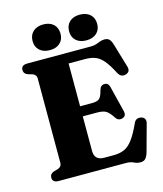

<svg xmlns="http://www.w3.org/2000/svg" viewBox="-131 -991 939 1105"><g transform="rotate(-15 338.5 -438.0)"><path d="M48.5 -671Q48.5 -700 85.5 -700H463.5Q484 -700 497.2 -704.8Q510.5 -709.5 522.5 -714.2Q534.5 -719 550 -719Q569 -719 578.8 -708.2Q588.5 -697.5 595.5 -673.5L637 -533.5Q646 -502.5 618.5 -493Q587.5 -482.5 571 -513.5Q544 -566 521.2 -592.8Q498.5 -619.5 473.2 -629Q448 -638.5 414 -638.5H315V-383.5H387Q418 -383.5 430.8 -395.5Q443.5 -407.5 452 -442.5Q459.5 -470.5 483 -471Q506 -471.5 512.5 -445.5L550.5 -292.5Q558 -262 534 -254Q508 -245.5 493.5 -267.5Q471 -302 453 -312.8Q435 -323.5 399 -323.5H315V-117Q315 -61.5 373 -61.5H428.5Q464.5 -61.5 491.2 -72.8Q518 -84 542.2 -115.8Q566.5 -147.5 594.5 -209Q606.5 -236 636 -230.5Q651 -227.5 657.8 -216.8Q664.5 -206 660 -189.5L615.5 -27.5Q608.5 -4.5 598.2 6.8Q588 18 567.5 18Q547 18 530.2 9Q513.5 0 483.5 0H85.5Q48.5 0 48.5 -29Q48.5 -52 72.5 -60.5L96 -67Q121 -75.5 121 -98V-602Q121 -624.5 96 -633L72.5 -639.5Q48.5 -648 48.5 -671ZM231.5 -740.5Q193.5 -740.5 170.8 -761Q148 -781.5 148 -816.5Q148 -852 170.8 -872.8Q193.5 -893.5 231.5 -893.5Q270 -893.5 292.2 -872.8Q314.5 -852 314.5 -816.5Q314.5 -782 292.2 -761.2Q270 -740.5 231.5 -740.5ZM448.5 -740.5Q410.5 -740.5 388 -761Q365.5 -781.5 365.5 -816.5Q365.5 -852 388 -872.8Q410.5 -893.5 448.5 -893.5Q488 -893.5 510.5 -872.8Q533 -852 533 -816.5Q533 -782 510.5 -761.2Q488 -740.5 448.5 -740.5Z"/></g></svg>

Font: Fraunces 9pt
Style: Bold
Weight: 700
Version: Version 1.000;[b76b70a41]